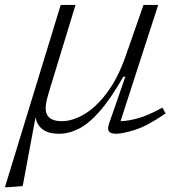

<svg xmlns="http://www.w3.org/2000/svg" viewBox="-45 -532 744 778"><path d="M463.5 -303 536.5 -512H596L443.5 -41Q474 -41.5 515.8 -53.2Q557.5 -65 613 -96L626 -72.5Q552.5 -21.5 501.8 -5.8Q451 10 425.5 10Q403 10 396.2 0Q389.5 -10 397.5 -33L463 -221H454.5Q403.5 -131.5 359.2 -81.2Q315 -31 274.5 -10.5Q234 10 194 10Q151 10 127.5 -8Q104 -26 99 -57L47 222L-11.5 226.5H-25L201 -512H261L156 -168Q147 -139 143.5 -122.2Q140 -105.5 140 -94.5Q140 -41 205 -41Q249.5 -41 297.5 -69.8Q345.5 -98.5 389 -156.8Q432.5 -215 463.5 -303Z"/></svg>

Font: Newsreader Caption Light
Style: Italic
Weight: 300
Italic angle: -17°
Designer: Hugues Gentile
Foundry: Production Type
Version: Version 1.001